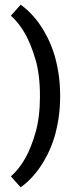

<svg xmlns="http://www.w3.org/2000/svg" viewBox="-20 -715 331 826"><path d="M68.8 90.8 26.9 43.9Q63 11.7 89.4 -35.6Q113.3 -77.6 132.6 -144Q151.9 -210.4 151.9 -301.3Q151.9 -396 132.1 -461.2Q112.3 -526.4 89.4 -567.4Q63 -615.2 26.9 -647.5L68.8 -694.8Q116.2 -661.1 153.8 -606Q169.9 -582.5 185.1 -552.2Q200.2 -522 212.4 -484.4Q224.1 -446.8 231.4 -401.4Q238.8 -356 238.8 -302.2Q238.8 -248.5 231.4 -202.9Q224.1 -157.2 212.4 -119.6Q200.2 -82 185.1 -51.8Q169.9 -21.5 153.8 2Q116.2 57.1 68.8 90.8Z"/></svg>

Font: Mako
Style: Regular
Weight: 400
Designer: vernon adams
Foundry: vernon adams
Version: Version 1.100; ttfautohint (v1.8.4.7-5d5b);gftools[0.9.33]